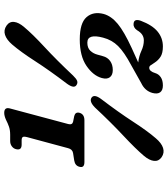

<svg xmlns="http://www.w3.org/2000/svg" viewBox="36 -792 776 887"><g transform="rotate(-90 423.5 -349.0)"><path d="M198.5 -636.5Q170.5 -636.5 177.5 -663Q180.5 -674.5 190.8 -682Q201 -689.5 215 -689.5H243.5Q265.5 -689.5 281.2 -695Q297 -700.5 313.5 -709Q331.5 -717 345 -717Q372.5 -717 365.5 -690.5L293.5 -421.5Q288.5 -403 303.5 -399L330.5 -393.5Q350 -388.5 345.5 -369.5Q339 -346.5 311 -346.5H118Q89.5 -346.5 96 -369.5Q101 -389.5 124.5 -393.5L159.5 -399Q177 -402 182 -422L232.5 -609.5Q237 -626 233.5 -631.2Q230 -636.5 218.5 -636.5ZM517.5 -399Q503 -384 493 -380.2Q483 -376.5 473 -383.5Q456.5 -394.5 479 -426Q542 -509 584.5 -575Q627 -641 661 -680.5Q683 -706 705.2 -713.2Q727.5 -720.5 748 -706.5Q767.5 -693 765.2 -671.5Q763 -650 741.5 -625Q709 -586 649.5 -531Q590 -476 517.5 -399ZM370 -298Q398 -325.5 415.5 -313.5Q432.5 -301.5 410 -270.5Q348 -189 304.5 -122Q261 -55 227.5 -16.5Q205.5 9.5 183 16.8Q160.5 24 140 10Q121 -3.5 123.2 -25Q125.5 -46.5 146.5 -71.5Q179.5 -110.5 239.8 -166.8Q300 -223 370 -298ZM437 -32Q446.5 -67 482.5 -84L565.5 -130.5Q625.5 -162.5 653.8 -191Q682 -219.5 692.5 -260Q712 -333 669.5 -333Q645 -333 632 -319.2Q619 -305.5 614 -286L607 -261Q601.5 -239.5 584.5 -227.5Q567.5 -215.5 543 -215.5Q520 -215.5 509.8 -228.8Q499.5 -242 506 -266Q517 -306 562.2 -337Q607.5 -368 684.5 -368Q760 -368 787.2 -336.8Q814.5 -305.5 802 -257.5Q792 -222 756.2 -192.5Q720.5 -163 644.5 -128L578 -98Q607.5 -94.5 631.8 -83.2Q656 -72 680 -72Q694 -72 705.5 -79.2Q717 -86.5 727 -103.5Q733 -112.5 741 -116.5Q749 -120.5 756 -119.5Q782 -118 770.5 -86Q750.5 -33 720.8 -8.5Q691 16 652 16Q621.5 16 604.8 5.5Q588 -5 576.5 -23Q568.5 -35 564.5 -41Q560.5 -47 553 -47Q537 -47 528.5 -18.5Q524 -3.5 509.8 6.2Q495.5 16 471.5 16Q449.5 16 440.2 3.5Q431 -9 437 -32Z"/></g></svg>

Font: Fraunces 9pt S100 SemiBold
Style: Italic
Weight: 600
Italic angle: -16°
Version: Version 1.000; ttfautohint (v1.8.3)